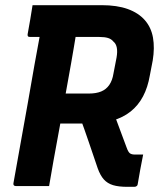

<svg xmlns="http://www.w3.org/2000/svg" viewBox="-20 -720 640 743"><path d="M413 -302Q428 -263 441.5 -225.5Q455 -188 470 -149Q476 -132 482.5 -127Q489 -122 501 -122Q505 -122 508 -122Q511 -122 515 -122H534Q528 -93 523 -65Q518 -37 513 -8Q513 -3 509 0Q505 3 500 3Q496 3 488 3Q480 3 473 3Q439 3 417.5 -3.5Q396 -10 382 -25.5Q368 -41 358 -69Q341 -119 324 -169Q307 -219 289 -268ZM106 -700Q173 -700 240 -700Q307 -700 373 -700Q433 -700 474.5 -685Q516 -670 540.5 -642Q565 -614 572 -574.5Q579 -535 571 -486L560 -429Q552 -382 533.5 -347Q515 -312 485.5 -288.5Q456 -265 415.5 -253.5Q375 -242 323 -242Q292 -242 261 -242Q230 -242 200 -242L188 -237L210 -358Q239 -358 267.5 -358Q296 -358 324 -358Q352 -358 371.5 -366Q391 -374 403 -391.5Q415 -409 419 -435L431 -497Q435 -520 432 -535.5Q429 -551 419 -559Q411 -569 398 -573Q385 -577 364 -577Q320 -577 275 -577Q230 -577 185.5 -577Q141 -577 96 -577Q90 -577 88 -580Q86 -583 87 -588Q92 -617 97 -644.5Q102 -672 106 -700ZM170 0Q137 0 106 0Q75 0 41 0Q36 0 33.5 -3Q31 -6 32 -11Q46 -92 60 -167.5Q74 -243 87 -318Q100 -393 113.5 -469.5Q127 -546 142 -625H293L276 -598Q271 -566 265.5 -535Q260 -504 255 -474Q244 -412 233 -351.5Q222 -291 211 -229Q200 -167 187 -98Q182 -71 178 -46Q174 -21 170 0Z"/></svg>

Font: RecMonoLinear Nerd Font Mono
Style: Bold Italic
Weight: 700
Italic angle: -10°
Monospace: yes
Version: Version 1.085; ttfautohint (v1.8.4.7-5d5b);Nerd Fonts 3.2.1